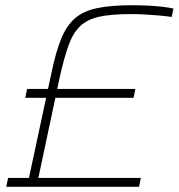

<svg xmlns="http://www.w3.org/2000/svg" viewBox="-20 -716 685 736"><path d="M4 0 11 -34H91L178 -440Q194 -517 214.5 -567.5Q235 -618 267.5 -646Q300 -674 353 -685Q406 -696 488 -696Q517 -696 547.5 -694.5Q578 -693 603.5 -690Q629 -687 645 -683L638 -651Q618 -654 591 -656.5Q564 -659 535.5 -660.5Q507 -662 481 -662Q407 -662 361 -652Q315 -642 287.5 -616Q260 -590 242.5 -541.5Q225 -493 208 -415L127 -34H520L513 0ZM77 -341 84 -375H499L492 -341Z"/></svg>

Font: Saira SemiExpanded Thin
Style: Italic
Weight: 250
Width: 6
Italic angle: -12°
Designer: Hector Gatti with collaboration of the Omnibus-Type team
Foundry: Omnibus-Type
Version: Version 1.101